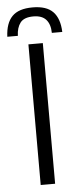

<svg xmlns="http://www.w3.org/2000/svg" viewBox="-82 -785 342 816"><g transform="rotate(-5 89.0 -377.5)"><path d="M89 -755Q148.5 -755 176.2 -726.2Q204 -697.5 206 -640H161.5Q161 -677 143.2 -696.8Q125.5 -716.5 89 -716.5Q49.5 -716.5 33.5 -695.8Q17.5 -675 16.5 -640H-28.5Q-26 -698 1.8 -726.5Q29.5 -755 89 -755ZM58 0V-600H119.5V0Z"/></g></svg>

Font: Big Shoulders Text Thin Light
Style: Regular
Weight: 300
Version: Version 2.002